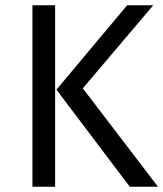

<svg xmlns="http://www.w3.org/2000/svg" viewBox="-20 -708 619 728"><path d="M189 -688V0H103V-688ZM561 -688 294 -373 579 0H472L194 -368L462 -688Z"/></svg>

Font: FiraGO Book
Style: Regular
Weight: 350
Designer: bBox Type
Foundry: bBox Type GmbH
Version: Version 1.001;PS 001.001;hotconv 1.0.88;makeotf.lib2.5.64775